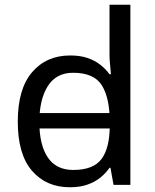

<svg xmlns="http://www.w3.org/2000/svg" viewBox="-20 -780 655 810"><path d="M104 -238V-303H480V-238ZM275 10Q175 10 115 -59.5Q55 -129 55 -267Q55 -405 115.5 -475.5Q176 -546 276 -546Q318 -546 349 -535.5Q380 -525 403 -507Q426 -489 442 -467H448Q447 -480 444.5 -505.5Q442 -531 442 -546V-760H530V0H459L446 -72H442Q426 -49 403 -30.5Q380 -12 348.5 -1Q317 10 275 10ZM289 -63Q374 -63 408.5 -109.5Q443 -156 443 -250V-266Q443 -366 410 -419.5Q377 -473 288 -473Q217 -473 181.5 -416.5Q146 -360 146 -265Q146 -169 181.5 -116Q217 -63 289 -63Z"/></svg>

Font: korean15
Style: Book
Weight: 400
Designer: Jelle Bosma - Monotype Design Team
Foundry: Monotype Imaging Inc.
Version: Version 2.003